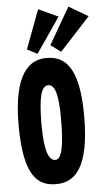

<svg xmlns="http://www.w3.org/2000/svg" viewBox="-55 -813 486 865"><g transform="rotate(-5 187.5 -380.0)"><path d="M316 -280C316 -518 241 -554 168 -554C93 -554 18 -498 18 -264C18 -30 82 16 164 16C247 16 316 -42 316 -280ZM211 -276C211 -151 198 -93 170 -93C142 -93 121 -130 121 -257C121 -383 136 -431 166 -431C192 -431 211 -401 211 -276ZM85 -600 131 -576 240 -735 151 -776ZM192 -610 238 -576 375 -725 288 -776Z"/></g></svg>

Font: Mouse Memoirs
Style: Regular
Weight: 400
Designer: Astigmatic (AOETI)
Foundry: Astigmatic (AOETI)
Version: Version 1.000